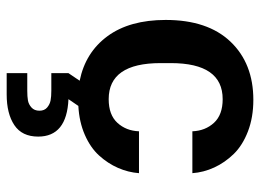

<svg xmlns="http://www.w3.org/2000/svg" viewBox="-121 -429 771 569"><g transform="rotate(90 264.5 -144.5)"><path d="M39.1 -250Q39.1 -374.5 103.5 -442.1Q168 -509.8 275.9 -509.8Q327.6 -509.8 369.1 -493.9Q410.6 -478 436.3 -451.7Q461.9 -425.3 476.3 -394Q490.7 -362.8 493.2 -329.1H369.1Q367.7 -367.2 344 -393.1Q320.3 -418.9 273.9 -418.9Q167 -418.9 167 -265.1V-234.9Q167 -81.1 273.9 -81.1Q320.3 -81.1 344 -106.9Q367.7 -132.8 369.1 -170.9H493.2Q490.7 -138.7 477.5 -108.6Q464.4 -78.6 440.9 -52.7Q417.5 -26.9 379.4 -10.3Q341.3 6.3 293.9 8.8L273.9 38.1Q384.8 43 384.8 127.9Q384.8 175.8 350.8 198.5Q316.9 221.2 259.8 221.2H196.8V160.2H249Q266.1 160.2 277.6 158.2Q289.1 156.2 298.6 147.7Q308.1 139.2 308.1 124Q308.1 109.4 298.6 101.3Q289.1 93.3 277.6 91.1Q266.1 88.9 249 88.9H196.8V38.1L219.2 4.9Q135.3 -12.2 87.2 -77.6Q39.1 -143.1 39.1 -250Z"/></g></svg>

Font: TASA Orbiter Text SemiBold
Style: Regular
Weight: 600
Designer: Weizhong Zhang
Version: Version 1.000;Glyphs 3.1.2 (3151)